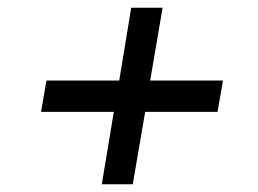

<svg xmlns="http://www.w3.org/2000/svg" viewBox="-20 -546 666 496"><path d="M243 -70 274 -257H86L100 -338H288L319 -526H400L368 -338H556L542 -257H355L323 -70Z"/></svg>

Font: Figtree Medium
Style: Italic
Weight: 500
Italic angle: -9.5°
Foundry: Erik Kennedy
Version: Version 2.001; ttfautohint (v1.8.4.7-5d5b);gftools[0.9.27]